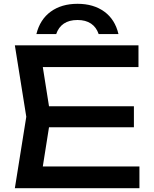

<svg xmlns="http://www.w3.org/2000/svg" viewBox="-20 -988 806 1008"><path d="M683 -320H159V-430H683ZM193 -40 130 -114H712V0H58L118 -375L58 -750H707V-636H130L193 -710L246 -375ZM387 -883Q343 -883 315 -864Q287 -845 275 -809H171Q190 -886 246.5 -927Q303 -968 387 -968Q471 -968 527.5 -927Q584 -886 602 -809H498Q486 -845 458 -864Q430 -883 387 -883Z"/></svg>

Font: Unbounded Variable
Style: Regular
Weight: 400
Designer: Luke Prowse, Jean-Baptiste Morizot, Fátima Lázaro, Florian Runge
Foundry: NaN
Version: Version 1.600;FEAKit 1.0